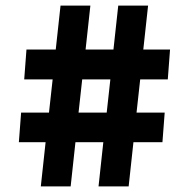

<svg xmlns="http://www.w3.org/2000/svg" viewBox="-20 -662 671 682"><path d="M55 -262H154L167 -380H66L74 -486H178L195 -642H301L284 -486H383L400 -642H506L489 -486H584L576 -380H478L465 -262H565L557 -157H454L437 0H330L347 -157H248L231 0H125L142 -157H47ZM259 -262H359L372 -380H272Z"/></svg>

Font: Murecho
Style: Bold
Weight: 700
Designer: Neil Summerour
Foundry: Positype
Version: Version 1.010; ttfautohint (v1.8.3)